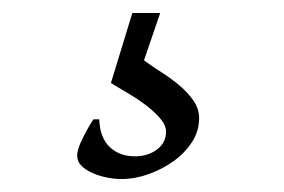

<svg xmlns="http://www.w3.org/2000/svg" viewBox="-20 -43 438 296"><path d="M184 -23H227L202 50Q214 59 229 68.5Q244 78 257 89Q270 100 278.5 112.5Q287 125 287 139Q287 159 276 176Q265 193 247.5 205.5Q230 218 209 225.5Q188 233 167 233Q156 233 144 230.5Q132 228 122 223.5Q112 219 105.5 212.5Q99 206 99 197Q99 187 107.5 170Q116 153 124 141H133Q134 169 149 183.5Q164 198 188 198Q208 198 222 187.5Q236 177 236 160Q236 151 228.5 141.5Q221 132 208.5 122Q196 112 181 103Q166 94 151 85Z"/></svg>

Font: Alegreya
Style: Regular
Weight: 400
Designer: Juan Pablo del Peral
Foundry: Juan Pablo del Peral
Version: Version 1.003